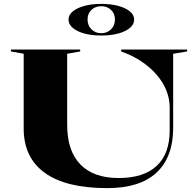

<svg xmlns="http://www.w3.org/2000/svg" viewBox="-20 -963 1008 989"><path d="M532 6Q320 6 211 -72.5Q102 -151 102 -301V-686L36 -698V-708H393V-698L326 -686V-320Q326 -186 394 -116Q462 -46 591 -46Q720 -46 787 -108.5Q854 -171 854 -291V-411Q854 -455 836.5 -498Q819 -541 786 -579Q753 -617 707 -647.5Q661 -678 604 -698V-708H944V-698L872 -686V-304Q872 -154 786.5 -74Q701 6 532 6ZM502 -943Q552 -943 590 -932.5Q628 -922 649.5 -904Q671 -886 671 -862Q671 -838 649.5 -819.5Q628 -801 590 -790.5Q552 -780 502 -780Q452 -780 414 -790.5Q376 -801 354.5 -819.5Q333 -838 333 -862Q333 -886 354.5 -904Q376 -922 414 -932.5Q452 -943 502 -943ZM502 -931Q471 -931 451 -912Q431 -893 431 -863Q431 -832 451 -812Q471 -792 502 -792Q532 -792 552 -812Q572 -832 572 -863Q572 -893 552 -912Q532 -931 502 -931Z"/></svg>

Font: Kalnia SemiExpanded Medium
Style: Regular
Weight: 500
Width: 6
Designer: Frida Medrano
Foundry: Frida Medrano
Version: Version 1.105